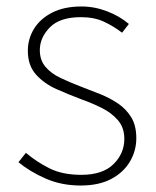

<svg xmlns="http://www.w3.org/2000/svg" viewBox="-20 -560 481 593"><path d="M229 13Q170 13 121 -8.5Q72 -30 37 -59L60 -88Q93 -60 133 -40Q173 -20 231 -20Q297 -20 330.5 -53Q364 -86 364 -131Q364 -166 344 -189Q324 -212 293.5 -227Q263 -242 232 -253Q192 -268 154 -285Q116 -302 91 -330Q66 -358 66 -403Q66 -440 85 -471Q104 -502 141 -521Q178 -540 232 -540Q272 -540 311 -525Q350 -510 378 -486L357 -459Q331 -479 301 -493Q271 -507 230 -507Q165 -507 134 -475.5Q103 -444 103 -405Q103 -374 120.5 -353.5Q138 -333 166.5 -319.5Q195 -306 226 -294Q258 -282 289 -269.5Q320 -257 345 -240Q370 -223 385.5 -197.5Q401 -172 401 -133Q401 -94 381 -60.5Q361 -27 323 -7Q285 13 229 13Z"/></svg>

Font: Noto Sans SC Thin
Style: Regular
Weight: 100
Designer: Ryoko NISHIZUKA 西塚涼子 (kana, bopomofo & ideographs); Paul D. Hunt (Latin, Greek & Cyrillic); Sandoll Communications 산돌커뮤니
Foundry: Adobe
Version: Version 2.004-H2;hotconv 1.0.118;makeotfexe 2.5.65603